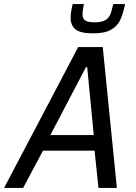

<svg xmlns="http://www.w3.org/2000/svg" viewBox="-48 -918 664 938"><path d="M-28 0 334 -688H454L523 0H433L414 -182H162L65 0ZM198 -258H410L378 -590H372ZM297 -831Q297 -856 307 -898H362Q355 -863 355 -849Q355 -828 367.5 -818.5Q380 -809 414 -809Q448 -809 465.5 -819Q483 -829 490.5 -846.5Q498 -864 505 -898H563Q553 -849 539 -819.5Q525 -790 494 -772.5Q463 -755 407 -755Q345 -755 321 -774.5Q297 -794 297 -831Z"/></svg>

Font: Saira Semi Condensed
Style: Italic
Weight: 400
Width: 4
Italic angle: -12°
Designer: Hector Gatti with collaboration of the Omnibus-Type team
Foundry: Omnibus-Type
Version: Version 1.001; ttfautohint (v1.8)